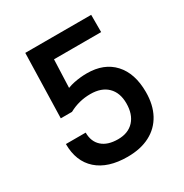

<svg xmlns="http://www.w3.org/2000/svg" viewBox="-164 -820 914 956"><g transform="rotate(-30 293.0 -341.5)"><path d="M297.4 9.8Q185.1 9.8 123.5 -44.9Q62 -99.6 62 -199.2H175.8Q175.8 -147.5 208 -118.7Q240.2 -89.8 299.8 -89.8Q358.4 -89.8 391.4 -125.7Q424.3 -161.6 424.3 -224.6Q424.3 -285.6 389.4 -319.8Q354.5 -354 291.5 -354Q225.6 -354 168.5 -322.8L182.1 -417.5Q216.8 -437 253.9 -444.6Q291 -452.1 328.1 -452.1Q426.3 -452.1 481.4 -392.1Q536.6 -332 536.6 -224.6Q536.6 -151.4 508.1 -98.6Q479.5 -45.9 426 -18.1Q372.6 9.8 297.4 9.8ZM104 -322.8 113.8 -693.4H225.6L213.9 -392.6L168.5 -322.8ZM163.1 -594.2 154.3 -693.4H492.7V-594.2Z"/></g></svg>

Font: Cascadia Mono Medium
Style: Regular
Weight: 500
Monospace: yes
Designer: Aaron Bell
Foundry: Saja Typeworks
Version: Version 2407.024